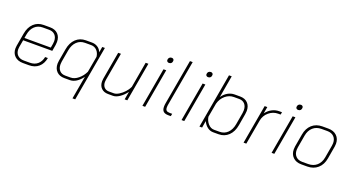

<svg xmlns="http://www.w3.org/2000/svg" viewBox="-56 -1401 4223 2306"><g transform="rotate(20 2055.5 -248.5)"><path d="M50 -127Q50 -143 53 -161L82 -327Q97 -412 147.5 -459.5Q198 -507 273 -507H354Q419 -507 456 -470Q493 -433 493 -370Q493 -352 490 -331L476 -250H104L88 -161Q85 -146 85 -131Q85 -81 114.5 -52.5Q144 -24 195 -24H271Q331 -24 370 -57.5Q409 -91 421 -151H456Q442 -75 394 -33.5Q346 8 271 8H195Q128 8 89 -29Q50 -66 50 -127ZM446 -281 455 -331Q458 -349 458 -365Q458 -416 430 -445.5Q402 -475 354 -475H273Q212 -475 170.5 -436Q129 -397 117 -327L109 -281Z M951 -91Q916 -43 876 -17.5Q836 8 794 8H724Q661 8 624.5 -29Q588 -66 588 -129Q588 -140 592 -168L619 -322Q634 -409 685.5 -458Q737 -507 813 -507H891Q930 -507 962.5 -487Q995 -467 1012 -427L1024 -499H1058L934 203H899ZM792 -24Q841 -24 889 -63.5Q937 -103 964 -161L1000 -364Q995 -413 965 -444Q935 -475 891 -475H813Q751 -475 709 -434.5Q667 -394 654 -322L627 -168Q624 -150 624 -133Q624 -83 650.5 -53.5Q677 -24 724 -24Z M1163 -112Q1163 -128 1166 -146L1228 -499H1263L1201 -146Q1198 -130 1198 -116Q1198 -74 1220.5 -49Q1243 -24 1283 -24H1345Q1373 -24 1408.5 -45.5Q1444 -67 1475 -101Q1506 -135 1522 -172L1579 -499H1614L1526 0H1492L1510 -103Q1474 -53 1429 -22.5Q1384 8 1346 8H1283Q1228 8 1195.5 -24.5Q1163 -57 1163 -112Z M1812 -620Q1812 -639 1823.5 -651Q1835 -663 1854 -663Q1867 -663 1875 -655.5Q1883 -648 1883 -636Q1883 -616 1872 -604.5Q1861 -593 1842 -593Q1829 -593 1820.5 -600.5Q1812 -608 1812 -620ZM1807 -499H1842L1754 0H1719Z M1966 -79Q1966 -102 1970 -123L2072 -700H2107L2005 -123Q2001 -103 2001 -83Q2001 -56 2014 -44Q2027 -32 2057 -32H2088L2082 0H2051Q2007 0 1986.5 -19Q1966 -38 1966 -79Z M2312 -620Q2312 -639 2323.5 -651Q2335 -663 2354 -663Q2367 -663 2375 -655.5Q2383 -648 2383 -636Q2383 -616 2372 -604.5Q2361 -593 2342 -593Q2329 -593 2320.5 -600.5Q2312 -608 2312 -620ZM2307 -499H2342L2254 0H2219Z M2497 -88 2482 0H2448L2571 -700H2606L2557 -417Q2586 -460 2627 -483.5Q2668 -507 2713 -507H2783Q2846 -507 2882 -470Q2918 -433 2918 -370Q2918 -358 2914 -330L2888 -179Q2873 -91 2821.5 -41.5Q2770 8 2695 8H2626Q2585 8 2551 -18Q2517 -44 2497 -88ZM2695 -24Q2757 -24 2798.5 -65Q2840 -106 2853 -179L2879 -330Q2882 -350 2882 -366Q2882 -416 2855.5 -445.5Q2829 -475 2783 -475H2715Q2656 -475 2607.5 -434Q2559 -393 2541 -327L2509 -148Q2516 -99 2549 -61.5Q2582 -24 2626 -24Z M3100 -499H3134L3119 -413Q3150 -455 3193.5 -478Q3237 -501 3284 -501H3321L3315 -469H3284Q3219 -469 3167 -425.5Q3115 -382 3103 -315L3047 0H3012Z M3463 -620Q3463 -639 3474.5 -651Q3486 -663 3505 -663Q3518 -663 3526 -655.5Q3534 -648 3534 -636Q3534 -616 3523 -604.5Q3512 -593 3493 -593Q3480 -593 3471.5 -600.5Q3463 -608 3463 -620ZM3458 -499H3493L3405 0H3370Z M3606 -132Q3606 -150 3609 -169L3637 -330Q3651 -413 3703.5 -460Q3756 -507 3835 -507H3910Q3979 -507 4019.5 -468.5Q4060 -430 4060 -366Q4060 -350 4057 -330L4029 -169Q4015 -86 3961.5 -39Q3908 8 3828 8H3752Q3685 8 3645.5 -30.5Q3606 -69 3606 -132ZM3828 -24Q3895 -24 3938.5 -62.5Q3982 -101 3994 -169L4022 -330Q4025 -347 4025 -362Q4025 -414 3994 -444.5Q3963 -475 3910 -475H3835Q3770 -475 3727 -436.5Q3684 -398 3672 -330L3644 -169Q3641 -151 3641 -136Q3641 -85 3671 -54.5Q3701 -24 3752 -24Z"/></g></svg>

Font: Bai Jamjuree ExtraLight
Style: Italic
Weight: 275
Italic angle: -10°
Version: Version 1.000; ttfautohint (v1.6)